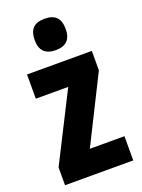

<svg xmlns="http://www.w3.org/2000/svg" viewBox="-146 -835 668 902"><g transform="rotate(-20 188.5 -384.0)"><path d="M195 -768C141 -768 117 -742 117 -689C117 -637 143 -611 195 -611C246 -611 272 -637 272 -689C272 -741 248 -768 195 -768ZM359 0V-121H186L352 -453V-550H28V-429H190L18 -89V0Z"/></g></svg>

Font: Noto Sans Lao UI ExtCond ExtBd
Style: Regular
Weight: 800
Width: 2
Designer: Monotype Design Team
Foundry: Monotype Imaging Inc.
Version: Version 2.000